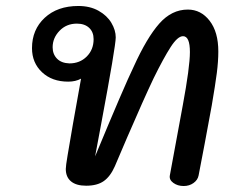

<svg xmlns="http://www.w3.org/2000/svg" viewBox="-20 -621 807 642"><path d="M710 -449Q710 -416 705 -377Q700 -338 688 -268Q663 -131 644 -34Q641 -19 627 -9Q613 1 594 1Q574 1 559.5 -9.5Q545 -20 548 -35Q573 -168 591 -268Q615 -397 615 -447Q615 -500 592 -500Q574 -500 550.5 -463.5Q527 -427 494 -360Q462 -293 405 -161L364 -65Q349 -31 327 -15.5Q305 0 268 0Q235 0 217.5 -14.5Q200 -29 200 -56Q200 -66 206 -101.5Q212 -137 224 -207L251 -358Q233 -348 208 -348Q154 -348 120.5 -379.5Q87 -411 87 -460Q87 -522 129.5 -561.5Q172 -601 242 -601Q281 -601 309.5 -585Q338 -569 352.5 -544.5Q367 -520 367 -496Q367 -467 318 -205L298 -98Q395 -332 427 -398Q471 -495 512.5 -542Q554 -589 608 -589Q652 -589 681 -551.5Q710 -514 710 -449ZM212 -409Q247 -409 270 -432Q293 -455 293 -490Q293 -514 278 -528Q263 -542 237 -542Q202 -542 179 -518Q156 -494 156 -463Q156 -440 170.5 -425Q185 -410 212 -409Z"/></svg>

Font: Mali Medium
Style: Italic
Weight: 500
Italic angle: -10°
Version: Version 1.000; ttfautohint (v1.6)